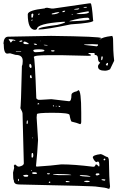

<svg xmlns="http://www.w3.org/2000/svg" viewBox="-20 -1160 733 1185"><path d="M294.9 -938.5Q604.5 -934.6 604.5 -924.8Q604.5 -920.9 595.7 -919.9V-917H597.7Q612.3 -930.7 666 -937.5L672.9 -938.5Q677.7 -928.7 677.7 -919.9Q677.7 -844.7 684.6 -785.2L659.2 -732.4Q643.6 -723.6 627.9 -723.6Q585 -723.6 585 -749V-752.9Q585.9 -759.8 598.6 -773.4Q585 -779.3 585 -796.9Q585 -821.3 564.5 -821.3Q564.5 -833 561.5 -833H525.4V-831.1Q525.4 -828.1 541 -822.3V-817.4L530.3 -815.4L363.3 -819.3H277.3Q188.5 -819.3 188.5 -807.6Q195.3 -807.6 204.1 -552.7Q211.9 -543.9 219.7 -543.9H229.5L296.9 -547.9L406.2 -535.2Q420.9 -535.2 420.9 -573.2Q420.9 -589.8 454.1 -596.7L463.9 -603.5Q481.4 -603.5 481.4 -463.9V-409.2Q481.4 -395.5 474.6 -393.6Q454.1 -402.3 422.9 -409.2Q417 -409.2 409.2 -450.2Q409.2 -463.9 303.7 -463.9Q208 -463.9 208 -455.1L206.1 -434.6L214.8 -295.9Q210.9 -218.8 202.1 -133.8L208 -131.8Q299.8 -137.7 358.4 -145.5H361.3Q436.5 -145.5 554.7 -130.9H557.6Q566.4 -130.9 570.3 -144.5H577.1L590.8 -131.8H591.8L593.8 -138.7Q593.8 -163.1 584 -163.1L573.2 -159.2Q558.6 -169.9 552.7 -188.5Q552.7 -203.1 602.5 -209Q607.4 -209 636.7 -192.4Q652.3 -192.4 652.3 -165Q653.3 -62.5 659.2 -8.8L655.3 4.9H648.4Q636.7 -2 577.1 -7.8Q577.1 -11.7 96.7 -21.5Q65.4 -21.5 65.4 -46.9Q60.5 -50.8 60.5 -94.7L67.4 -124L65.4 -137.7L71.3 -144.5H74.2Q86.9 -131.8 94.7 -131.8H98.6Q127 -137.7 127 -152.3L119.1 -459Q119.1 -468.8 105.5 -493.2Q109.4 -493.2 115.2 -752.9Q120.1 -760.7 120.1 -780.3V-785.2Q120.1 -821.3 76.2 -821.3L42 -831.1L24.4 -829.1Q2.9 -829.1 2.9 -889.6L1 -890.6Q3.9 -933.6 30.3 -933.6H31.2ZM33.2 -918V-917L46.9 -896.5Q56.6 -910.2 62.5 -910.2L72.3 -908.2L76.2 -911.1Q61.5 -918 38.1 -918ZM99.6 -904.3Q99.6 -901.4 105.5 -901.4L117.2 -904.3V-910.2H110.4Q99.6 -908.2 99.6 -904.3ZM228.5 -908.2V-906.2H231.4V-908.2ZM124 -897.5V-894.5Q126 -887.7 139.6 -887.7H156.2V-892.6Q138.7 -903.3 130.9 -903.3H128.9ZM188.5 -890.6V-889.6Q191.4 -882.8 201.2 -882.8H208V-883.8Q205.1 -890.6 195.3 -890.6ZM500 -885.7V-882.8L577.1 -874Q584 -877 585 -880.9V-885.7L549.8 -887.7ZM250 -883.8Q250 -878.9 274.4 -878.9Q274.4 -883.8 250 -883.8ZM185.5 -848.6V-846.7Q189.5 -837.9 199.2 -837.9H201.2Q253.9 -839.8 253.9 -846.7V-848.6Q253.9 -855.5 219.7 -855.5H215.8Q185.5 -855.5 185.5 -848.6ZM294.9 -846.7Q296.9 -841.8 304.7 -841.8H306.6Q315.4 -841.8 317.4 -846.7L313.5 -849.6H297.9ZM78.1 -844.7V-841.8H110.4V-844.7ZM604.5 -793.9V-792L607.4 -788.1Q611.3 -788.1 614.3 -803.7L612.3 -812.5H609.4Q604.5 -812.5 604.5 -793.9ZM632.8 -760.7 634.8 -759.8 638.7 -755.9V-753.9Q646.5 -753.9 646.5 -769.5V-771.5H641.6Q635.7 -767.6 632.8 -760.7ZM165 -766.6 161.1 -760.7V-749Q165 -740.2 171.9 -740.2L174.8 -746.1V-747.1Q174.8 -762.7 165 -766.6ZM165 -692.4V-682.6L169.9 -677.7H173.8L176.8 -680.7L171.9 -698.2ZM210.9 -518.6V-516.6H221.7V-520.5L217.8 -523.4H215.8ZM306.6 -509.8V-506.8L310.5 -502.9H313.5V-506.8L310.5 -509.8ZM324.2 -506.8V-502.9H329.1V-506.8ZM340.8 -506.8V-504.9L345.7 -500H351.6V-502.9L347.7 -506.8ZM146.5 -416 144.5 -407.2V-395.5H147.5L151.4 -398.4V-416ZM178.7 -311.5V-306.6H181.6V-311.5ZM176.8 -215.8 174.8 -207V-190.4L176.8 -188.5V-186.5Q185.5 -186.5 185.5 -202.1Q185.5 -214.8 180.7 -215.8ZM619.1 -172.9 623 -169.9Q629.9 -171.9 629.9 -174.8V-178.7L626 -181.6Q619.1 -179.7 619.1 -172.9ZM171.9 -108.4V-104.5H176.8V-108.4ZM178.7 -92.8V-90.8Q179.7 -85.9 192.4 -85.9H199.2L208 -87.9V-90.8Q206.1 -96.7 197.3 -96.7H181.6ZM270.5 -90.8V-87.9L274.4 -84H279.3L288.1 -85.9V-87.9L284.2 -90.8ZM570.3 -84V-83Q571.3 -77.1 580.1 -77.1Q593.8 -80.1 593.8 -84V-85.9L590.8 -89.8H575.2ZM308.6 -85.9V-83L340.8 -79.1H419.9Q419.9 -85 340.8 -85.9ZM124 -79.1V-76.2Q127 -69.3 135.7 -69.3H149.4L154.3 -74.2V-76.2Q153.3 -81.1 144.5 -81.1H140.6ZM472.7 -79.1V-77.1Q472.7 -71.3 537.1 -69.3V-72.3Q514.6 -79.1 486.3 -79.1ZM91.8 -55.7V-44.9L94.7 -42L96.7 -43V-55.7ZM607.4 -53.7V-48.8L623 -44.9H626L629.9 -48.8V-51.8L621.1 -53.7ZM498 -40 511.7 -36.1H523.4Q532.2 -36.1 534.2 -42V-43H532.2L516.6 -44.9Q498 -43.9 498 -40ZM385.7 -43V-40L388.7 -36.1H409.2V-40L393.6 -43ZM281.2 -35.2V-31.2H288.1L291 -35.2V-36.1L288.1 -40H286.1ZM539.1 -1139.6Q546.9 -1139.6 554.7 -1033.2H556.6Q556.6 -1018.6 418 -1009.8Q262.7 -977.5 217.8 -977.5V-980.5Q217.8 -992.2 332 -1005.9Q381.8 -1017.6 381.8 -1023.4V-1025.4H368.2Q208 -1014.6 208 -980.5L197.3 -975.6Q151.4 -975.6 151.4 -1071.3Q151.4 -1096.7 256.8 -1108.4Q256.8 -1111.3 270.5 -1112.3L297.9 -1107.4H310.5L532.2 -1139.6ZM496.1 -1115.2V-1112.3H508.8L516.6 -1114.3V-1117.2H504.9ZM436.5 -1100.6H454.1Q466.8 -1100.6 468.8 -1107.4V-1108.4H465.8Q436.5 -1105.5 436.5 -1100.6ZM365.2 -1087.9V-1085H366.2Q379.9 -1085 381.8 -1091.8V-1093.8H375Q365.2 -1091.8 365.2 -1087.9ZM452.1 -1073.2H481.4Q525.4 -1074.2 529.3 -1085V-1087.9L522.5 -1089.8Q452.1 -1079.1 452.1 -1073.2ZM299.8 -1076.2V-1071.3H301.8Q330.1 -1071.3 345.7 -1083V-1085H342.8Q327.1 -1085 299.8 -1076.2ZM173.8 -1071.3V-1053.7L176.8 -1050.8H178.7Q183.6 -1050.8 185.5 -1067.4V-1073.2L181.6 -1076.2H178.7ZM214.8 -1071.3V-1069.3H221.7L224.6 -1073.2V-1076.2H219.7ZM422.9 -1071.3V-1067.4H429.7L426.8 -1071.3ZM409.2 -1028.3H411.1Q532.2 -1033.2 532.2 -1040V-1042Q531.2 -1046.9 523.4 -1050.8H522.5Q477.5 -1050.8 409.2 -1030.3ZM173.8 -1035.2V-1032.2H176.8L180.7 -1035.2V-1039.1H176.8Z"/></svg>

Font: Love Ya Like A Sister
Style: Regular
Weight: 400
Designer: Kimberly Geswein
Foundry: Kimberly Geswein
Version: Version 1.002 2007